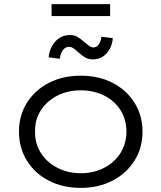

<svg xmlns="http://www.w3.org/2000/svg" viewBox="-20 -901 783 931"><path d="M372 10Q284 10 216.5 -25Q149 -60 110.5 -122Q72 -184 72 -263Q72 -341 110.5 -402.5Q149 -464 216.5 -499Q284 -534 372 -534Q459 -534 526.5 -499Q594 -464 632.5 -402.5Q671 -341 671 -263Q671 -184 632.5 -122.5Q594 -61 526.5 -25.5Q459 10 372 10ZM372 -61Q435 -61 485.5 -87.5Q536 -114 564.5 -159.5Q593 -205 593 -263Q593 -321 564.5 -366.5Q536 -412 485.5 -437.5Q435 -463 372 -463Q308 -463 257.5 -437Q207 -411 178 -366Q149 -321 150 -263Q149 -205 178 -159.5Q207 -114 258 -87.5Q309 -61 372 -61ZM430 -613Q409 -613 393.5 -622Q378 -631 358 -649Q344 -662 334.5 -668Q325 -674 315 -674Q298 -674 286 -659.5Q274 -645 270 -616L216 -623Q220 -668 248 -699.5Q276 -731 320 -731Q339 -731 354 -723Q369 -715 389 -697Q404 -685 413 -678Q422 -671 433 -671Q448 -671 458.5 -685Q469 -699 472 -723L527 -716Q525 -688 512.5 -664.5Q500 -641 479 -627Q458 -613 430 -613ZM230 -823V-881H514V-823Z"/></svg>

Font: Lexend Exa Light
Style: Regular
Weight: 300
Designer: Bonnie Shaver-Troup, Thomas Jockin
Foundry: Lexend
Version: Version 1.007